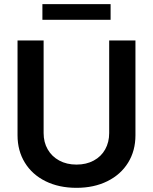

<svg xmlns="http://www.w3.org/2000/svg" viewBox="-20 -904 745 935"><path d="M639.6 -707V-245.1Q639.6 -169.9 603.8 -111.8Q567.9 -53.7 502.7 -21.5Q437.5 10.7 352.5 10.7Q267.1 10.7 201.9 -21.5Q136.7 -53.7 101.1 -111.8Q65.4 -169.9 65.4 -245.1V-707H192.4V-255.9Q192.4 -211.4 212.2 -176.8Q231.9 -142.1 268.3 -122.3Q304.7 -102.5 352.5 -102.5Q400.4 -102.5 436.5 -122.1Q472.7 -141.6 492.2 -176.5Q511.7 -211.4 511.7 -255.9V-707ZM518.6 -807.6H186.5V-883.8H518.6Z"/></svg>

Font: Pretendard SemiBold
Style: Regular
Weight: 600
Designer: Base glyphs from Inter by Rasmus Andersson; Hangeul glyphs from Noto Sans CJK(Source Han Sans) by Jang Soo-young and Kan
Foundry: Kil Hyung-jin
Version: Version 1.309